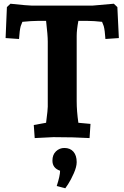

<svg xmlns="http://www.w3.org/2000/svg" viewBox="-20 -735 666 1029"><path d="M617 -531 545 -526Q542 -573 536 -595Q536 -596 527 -618Q482 -623 451 -623H400Q391 -575 391 -542V-193Q391 -140 400 -77L465 -71L460 5Q379 0 266 0L166 5L161 -65L227 -77Q227 -79 229.5 -98Q232 -117 234 -135.5Q236 -154 236 -163V-512Q236 -546 227 -623H180Q150 -623 100 -618Q91 -596 91 -595Q85 -573 82 -526L10 -531L17 -697L36 -715Q130 -705 150 -705H476L590 -715L609 -697ZM261 126Q261 94 280 76Q299 58 325 58Q356 58 373.5 78Q391 98 391 134Q391 159 375.5 194Q360 229 345 252L330 274L284 262Q302 207 302 180Q261 166 261 126Z"/></svg>

Font: Andada
Style: Bold
Weight: 700
Designer: Carolina Giovagnoli
Foundry: Carolina Giovagnoli
Version: Version 1.003